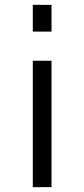

<svg xmlns="http://www.w3.org/2000/svg" viewBox="-20 -770 347 790"><path d="M115 -640V-750H192V-640ZM115 0V-520H192V0Z"/></svg>

Font: M PLUS 1p
Style: Regular
Weight: 400
Version: Version 1.062